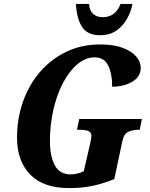

<svg xmlns="http://www.w3.org/2000/svg" viewBox="-20 -951 764 981"><path d="M333 10Q201 10 134 -59.5Q67 -129 67 -248Q67 -345 97.5 -431.5Q128 -518 184.5 -583.5Q241 -649 319 -686.5Q397 -724 492 -724Q561 -724 607 -706.5Q653 -689 676 -662Q699 -635 699 -605Q699 -559 656 -533.5Q613 -508 553 -508Q554 -571 533.5 -614.5Q513 -658 464 -658Q417 -658 375 -622.5Q333 -587 301.5 -526.5Q270 -466 252.5 -389.5Q235 -313 235 -230Q235 -155 259.5 -107.5Q284 -60 341 -60Q358 -60 376 -64.5Q394 -69 408 -76L441 -219Q447 -249 447 -256Q447 -276 430.5 -282Q414 -288 386 -288H373L385 -343H705L694 -288H689Q660 -288 636.5 -278Q613 -268 605 -229L564 -36Q507 -13 453.5 -1.5Q400 10 333 10ZM491 -771Q425 -771 398 -815.5Q371 -860 368 -931H435Q437 -897 456 -880Q475 -863 505 -863Q535 -863 558.5 -879Q582 -895 596 -931H657Q650 -893 629.5 -856Q609 -819 575 -795Q541 -771 491 -771Z"/></svg>

Font: Noto Serif Condensed ExtraBold
Style: Italic
Weight: 800
Width: 3
Italic angle: -12°
Designer: Monotype Design Team
Foundry: Monotype Imaging Inc.
Version: Version 2.014; ttfautohint (v1.8.4.7-5d5b)